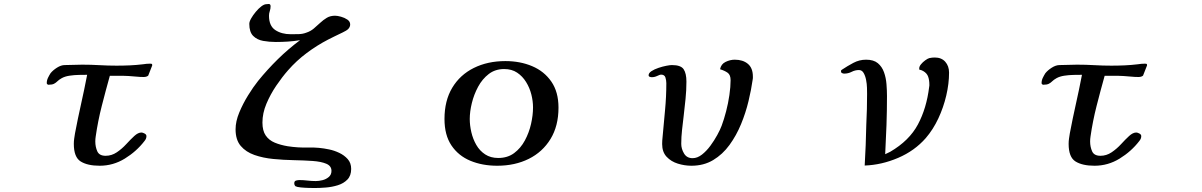

<svg xmlns="http://www.w3.org/2000/svg" viewBox="-20 -828 6040 965"><path d="M745 -499 725 -448Q717 -441 702 -441Q683 -441 664 -443Q645 -445 626 -446Q613 -447 599.5 -447Q586 -447 572 -447H532Q511 -372 491.5 -295.5Q472 -219 461 -142Q460 -136 459.5 -129.5Q459 -123 459 -117Q459 -90 469 -67.5Q479 -45 511 -45Q541 -45 567 -62.5Q593 -80 614.5 -103.5Q636 -127 655 -144.5Q674 -162 691 -162Q697 -162 706.5 -157Q716 -152 716 -144Q716 -137 713.5 -131Q711 -125 706 -119Q666 -67 607.5 -31Q549 5 481 5Q420 5 385.5 -16.5Q351 -38 351 -105Q351 -119 353 -132Q355 -145 357 -158Q371 -232 387.5 -305.5Q404 -379 418 -452Q400 -452 376 -451.5Q352 -451 329 -447.5Q306 -444 290 -435Q276 -427 268.5 -419.5Q261 -412 251.5 -407Q242 -402 223 -402Q221 -402 218 -404.5Q215 -407 215 -410Q215 -424 221 -436.5Q227 -449 234 -460Q246 -475 266.5 -488Q287 -501 306 -501Q328 -501 349.5 -502Q371 -503 393 -503Q437 -503 480 -500.5Q523 -498 566 -498Q600 -498 633 -499.5Q666 -501 699 -505Q717 -508 734 -508Q737 -508 741 -507.5Q745 -507 745 -502Z M1745 21Q1745 55 1726 74.5Q1707 94 1678 103Q1649 112 1618 114.5Q1587 117 1562 117Q1553 117 1532 116.5Q1511 116 1491.5 114Q1472 112 1465 108Q1459 102 1459 93Q1459 82 1468 79.5Q1477 77 1485 77Q1505 77 1525.5 79.5Q1546 82 1567 82Q1583 82 1601 77.5Q1619 73 1632.5 61.5Q1646 50 1646 31Q1646 6 1620 -5Q1594 -16 1551 -19Q1508 -22 1456.5 -23Q1405 -24 1353.5 -29Q1302 -34 1259 -49Q1216 -64 1190 -94.5Q1164 -125 1164 -178Q1164 -218 1182.5 -262.5Q1201 -307 1227 -349Q1253 -391 1277 -421Q1324 -479 1376.5 -530.5Q1429 -582 1488 -626Q1457 -621 1427 -619Q1397 -617 1366 -617Q1333 -617 1302.5 -622.5Q1272 -628 1252.5 -647.5Q1233 -667 1233 -708Q1233 -719 1242 -735Q1251 -751 1265 -768Q1279 -785 1293.5 -796Q1308 -807 1319 -807Q1322 -807 1325 -807.5Q1328 -808 1331 -808Q1336 -808 1338 -804.5Q1340 -801 1340 -797Q1340 -784 1336 -772.5Q1332 -761 1332 -749Q1332 -698 1363.5 -677Q1395 -656 1441 -656Q1461 -656 1481.5 -656.5Q1502 -657 1520 -664Q1541 -671 1557 -684.5Q1573 -698 1589 -713Q1605 -728 1622.5 -738.5Q1640 -749 1664 -749Q1676 -749 1694 -744Q1712 -739 1726 -729.5Q1740 -720 1740 -705Q1740 -692 1729 -681Q1723 -675 1702.5 -665Q1682 -655 1661 -645Q1640 -635 1629 -629Q1573 -600 1521.5 -561.5Q1470 -523 1428 -475Q1398 -441 1368.5 -397.5Q1339 -354 1319 -306.5Q1299 -259 1299 -212Q1299 -171 1315.5 -147Q1332 -123 1361 -111Q1390 -99 1426 -93Q1478 -85 1530.5 -86.5Q1583 -88 1634 -77Q1659 -72 1684.5 -60Q1710 -48 1727.5 -28.5Q1745 -9 1745 21Z M2659 -288Q2659 -320 2650.5 -353.5Q2642 -387 2624 -416Q2606 -445 2579 -463Q2552 -481 2514 -481Q2469 -481 2436.5 -456Q2404 -431 2383 -392Q2362 -353 2351.5 -310Q2341 -267 2341 -230Q2341 -198 2349 -163.5Q2357 -129 2374 -99.5Q2391 -70 2418.5 -52Q2446 -34 2484 -34Q2531 -34 2564 -58.5Q2597 -83 2618 -122Q2639 -161 2649 -205Q2659 -249 2659 -288ZM2787 -287Q2787 -195 2747 -129.5Q2707 -64 2637.5 -29.5Q2568 5 2479 5Q2404 5 2344 -20Q2284 -45 2249 -97Q2214 -149 2214 -230Q2214 -322 2253 -387Q2292 -452 2361.5 -486.5Q2431 -521 2520 -521Q2594 -521 2654.5 -495.5Q2715 -470 2751 -418Q2787 -366 2787 -287Z M3764 -443Q3764 -439 3764 -435.5Q3764 -432 3763 -428Q3756 -378 3742 -319.5Q3728 -261 3704.5 -204Q3681 -147 3646.5 -99.5Q3612 -52 3564.5 -23.5Q3517 5 3455 5Q3421 5 3387 -5.5Q3353 -16 3330.5 -40Q3308 -64 3308 -104Q3308 -112 3308.5 -121Q3309 -130 3310 -138Q3316 -206 3322.5 -274Q3329 -342 3329 -410Q3329 -424 3324.5 -438.5Q3320 -453 3302 -453Q3297 -453 3283.5 -446.5Q3270 -440 3256 -440Q3251 -440 3245.5 -442Q3240 -444 3240 -450Q3240 -461 3254.5 -470.5Q3269 -480 3290 -487Q3311 -494 3329.5 -497.5Q3348 -501 3357 -501Q3402 -501 3416 -480Q3430 -459 3430 -418Q3430 -374 3425.5 -330.5Q3421 -287 3416 -244Q3412 -210 3408 -175Q3404 -140 3404 -105Q3404 -80 3418 -56.5Q3432 -33 3461 -33Q3485 -33 3508 -51Q3531 -69 3550.5 -95.5Q3570 -122 3585 -149.5Q3600 -177 3607 -196Q3619 -228 3629.5 -268.5Q3640 -309 3646 -350.5Q3652 -392 3652 -425Q3652 -452 3637 -462.5Q3622 -473 3599 -480Q3604 -506 3627 -517Q3650 -528 3673 -528Q3714 -528 3739 -507Q3764 -486 3764 -443Z M4750 -463Q4750 -408 4736 -348Q4722 -288 4696 -232.5Q4670 -177 4633 -134Q4577 -70 4494 -34.5Q4411 1 4326 4Q4329 -47 4331 -98.5Q4333 -150 4334 -201Q4336 -240 4337 -279Q4338 -318 4338 -356Q4338 -367 4337.5 -386.5Q4337 -406 4333 -426.5Q4329 -447 4320.5 -461.5Q4312 -476 4297 -476Q4278 -476 4260.5 -467Q4243 -458 4223 -458Q4218 -458 4212.5 -460.5Q4207 -463 4207 -469Q4207 -474 4208 -475Q4209 -476 4212 -478Q4239 -496 4269 -512Q4299 -528 4333 -528Q4371 -528 4392 -510.5Q4413 -493 4423 -465Q4433 -437 4435.5 -405Q4438 -373 4438 -345Q4438 -272 4435.5 -199Q4433 -126 4429 -53Q4435 -56 4441.5 -59Q4448 -62 4454 -65Q4550 -121 4593.5 -202.5Q4637 -284 4650 -391Q4651 -394 4651 -397.5Q4651 -401 4651 -404Q4651 -425 4645 -442.5Q4639 -460 4620 -471Q4616 -473 4611.5 -475Q4607 -477 4602 -477Q4600 -479 4600 -484Q4600 -494 4609 -505Q4618 -516 4630.5 -525Q4643 -534 4651 -536Q4665 -539 4678 -539Q4712 -539 4731 -517.5Q4750 -496 4750 -463Z M5745 -499 5725 -448Q5717 -441 5702 -441Q5683 -441 5664 -443Q5645 -445 5626 -446Q5613 -447 5599.5 -447Q5586 -447 5572 -447H5532Q5511 -372 5491.5 -295.5Q5472 -219 5461 -142Q5460 -136 5459.5 -129.5Q5459 -123 5459 -117Q5459 -90 5469 -67.5Q5479 -45 5511 -45Q5541 -45 5567 -62.5Q5593 -80 5614.5 -103.5Q5636 -127 5655 -144.5Q5674 -162 5691 -162Q5697 -162 5706.5 -157Q5716 -152 5716 -144Q5716 -137 5713.5 -131Q5711 -125 5706 -119Q5666 -67 5607.5 -31Q5549 5 5481 5Q5420 5 5385.5 -16.5Q5351 -38 5351 -105Q5351 -119 5353 -132Q5355 -145 5357 -158Q5371 -232 5387.5 -305.5Q5404 -379 5418 -452Q5400 -452 5376 -451.5Q5352 -451 5329 -447.5Q5306 -444 5290 -435Q5276 -427 5268.5 -419.5Q5261 -412 5251.5 -407Q5242 -402 5223 -402Q5221 -402 5218 -404.5Q5215 -407 5215 -410Q5215 -424 5221 -436.5Q5227 -449 5234 -460Q5246 -475 5266.5 -488Q5287 -501 5306 -501Q5328 -501 5349.5 -502Q5371 -503 5393 -503Q5437 -503 5480 -500.5Q5523 -498 5566 -498Q5600 -498 5633 -499.5Q5666 -501 5699 -505Q5717 -508 5734 -508Q5737 -508 5741 -507.5Q5745 -507 5745 -502Z"/></svg>

Font: Kaisei Decol
Style: Bold
Weight: 700
Designer: Font-Kai, 金井和夫
Foundry: KAZUO KANAI
Version: Version 5.003